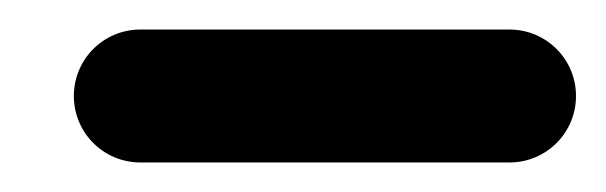

<svg xmlns="http://www.w3.org/2000/svg" viewBox="-20 -207 410 130"><path d="M75 -97C75 -97 75 -97 75 -97C158.3 -97 241.7 -97 325 -97C349.9 -97 370 -117.1 370 -142C370 -166.9 349.9 -187 325 -187C325 -187 325 -187 325 -187C241.7 -187 158.3 -187 75 -187C50.1 -187 30 -166.9 30 -142C30 -117.1 50.1 -97 75 -97Z"/></svg>

Font: FRB American Cursive Guidelines Black
Style: Bold Italic
Weight: 900
Italic angle: -25°
Version: Version 2.0;Modular Font Editor K font №1